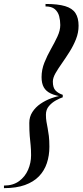

<svg xmlns="http://www.w3.org/2000/svg" viewBox="-60 -800 417 970"><path d="M-40 150.5V137.5Q6 137.5 36.5 115Q67 92.5 82 57.5Q97 22.5 97 -16Q97 -44 94.8 -65.8Q92.5 -87.5 90.2 -113.2Q88 -139 88 -179Q88 -210 103.8 -234.2Q119.5 -258.5 144.8 -275.8Q170 -293 199.8 -303.8Q229.5 -314.5 257 -318V-308.5Q242 -303.5 222 -292.5Q202 -281.5 187 -263.8Q172 -246 172 -220.5Q172 -200.5 174.8 -184.8Q177.5 -169 180.8 -152.2Q184 -135.5 186.8 -113.2Q189.5 -91 189.5 -58.5Q189.5 -14 176.8 24.2Q164 62.5 136.8 90.8Q109.5 119 65.8 134.8Q22 150.5 -40 150.5ZM257 -311.5Q220 -316.5 196.2 -327.8Q172.5 -339 161.2 -359Q150 -379 150 -410.5Q150 -448 164.2 -483.5Q178.5 -519 197.2 -552Q216 -585 230.2 -615.5Q244.5 -646 244.5 -673.5Q244.5 -697 238.8 -718.5Q233 -740 217 -753.8Q201 -767.5 170 -767.5V-780Q232.5 -780 269 -769Q305.5 -758 321.2 -733.8Q337 -709.5 337 -670Q337 -635 323.8 -601.8Q310.5 -568.5 291.2 -538Q272 -507.5 252.8 -480.2Q233.5 -453 220.2 -429.8Q207 -406.5 207 -387.5Q207 -357 220.5 -342.8Q234 -328.5 257 -321Z"/></svg>

Font: Bodoni Moda 18pt
Style: Italic
Weight: 400
Italic angle: -13°
Designer: Owen Earl
Foundry: indestructible type
Version: Version 2.005